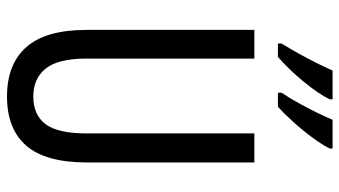

<svg xmlns="http://www.w3.org/2000/svg" viewBox="-236 -748 993 562"><g transform="rotate(90 261.0 -466.5)"><path d="M455 -224Q455 -103 406 -46.5Q357 10 262 10Q167 10 117 -47Q67 -104 67 -223V-714H151V-222Q151 -140 180 -103.5Q209 -67 262 -67Q316 -67 343 -103Q370 -139 370 -223V-714H455ZM414 -934Q403 -912 381.5 -883Q360 -854 335.5 -827Q311 -800 292 -783H251V-794Q266 -816 282 -845Q298 -874 311 -901Q324 -928 330 -943H414ZM270 -934Q253 -900 217.5 -857Q182 -814 146 -783H107V-794Q122 -818 137.5 -846Q153 -874 166 -900.5Q179 -927 186 -943H270Z"/></g></svg>

Font: Noto Sans Hebrew ExtraCondensed
Style: Regular
Weight: 400
Width: 2
Designer: Monotype Design Team
Foundry: Monotype Imaging Inc.
Version: Version 2.004; ttfautohint (v1.8.4.7-5d5b)